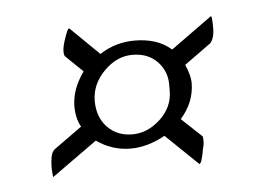

<svg xmlns="http://www.w3.org/2000/svg" viewBox="-31 -563 440 315"><g transform="rotate(-5 188.5 -405.0)"><path d="M45 -285Q45 -287 44.5 -291Q44 -295 44 -301Q44 -309 45.5 -317.5Q47 -326 52 -330L98 -363Q90 -377 90 -397Q90 -410 94.5 -423.5Q99 -437 110 -453L82 -480Q80 -482 80 -489Q80 -496 85 -510.5Q90 -525 92 -525H93L140 -479Q166 -496 198 -496Q215 -496 230 -491.5Q245 -487 258 -476L326 -525Q328 -525 328 -505Q328 -495 325.5 -488.5Q323 -482 320 -480L277 -449Q285 -431 285 -419Q285 -387 262 -361L295 -330Q296 -329 296 -324Q296 -322 296 -319Q296 -316 294 -309Q290 -285 286 -285L233 -336Q204 -320 176 -320Q146 -320 120 -338L46 -285ZM181 -343Q206 -343 227 -362.5Q248 -382 248 -409V-416Q249 -440 233.5 -456.5Q218 -473 192 -473Q166 -473 145 -451.5Q124 -430 124 -403Q124 -376 140 -359.5Q156 -343 181 -343Z"/></g></svg>

Font: Qwigley
Style: Regular
Weight: 400
Designer: Robert E. Leuschke
Foundry: Robert E. Leuschke
Version: Version 1.010; ttfautohint (v1.8.3)